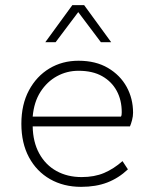

<svg xmlns="http://www.w3.org/2000/svg" viewBox="-20 -716 600 746"><path d="M295 10Q227 10 174.5 -20Q122 -50 92.5 -105Q63 -160 63 -235Q63 -310 92.5 -365Q122 -420 172 -450Q222 -480 285 -480Q352 -480 399.5 -452Q447 -424 472 -378.5Q497 -333 497 -278Q497 -264 493 -249Q489 -234 485 -225H107Q108 -164 132.5 -119.5Q157 -75 199.5 -51.5Q242 -28 297 -28Q347 -28 384.5 -44Q422 -60 456 -90L477 -58Q441 -24 397 -7Q353 10 295 10ZM107 -263H450Q452 -266 452.5 -271Q453 -276 453 -280Q453 -327 433.5 -363Q414 -399 377 -420Q340 -441 285 -441Q240 -441 201.5 -420Q163 -399 137.5 -359.5Q112 -320 107 -263ZM156 -552 261 -696H307L412 -552H372L284 -669L196 -552Z"/></svg>

Font: Gantari ExtraLight
Style: Regular
Weight: 250
Designer: Anugrah Pasau
Foundry: Lafontype
Version: Version 1.000